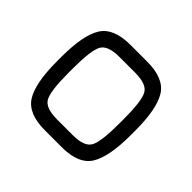

<svg xmlns="http://www.w3.org/2000/svg" viewBox="-94 -639 828 828"><g transform="rotate(-45 320.5 -225.0)"><path d="M335 0C422.2 0 485 -11.9 523.4 -35.6C561.8 -59.4 581.1 -105.5 581.1 -173.8V-276.4C581.1 -344.7 561.8 -390.8 523.4 -414.6C485 -438.3 422.2 -450.2 335 -450.2H306.6C218.8 -450.2 155.6 -438.3 117.2 -414.6C78.8 -390.8 59.6 -344.7 59.6 -276.4V-173.8C59.6 -105.5 78.8 -59.4 117.2 -35.6C155.6 -11.9 218.8 0 306.6 0ZM306.6 -70.3C233.7 -70.3 186 -76.3 163.6 -88.4C141.1 -100.4 129.9 -129.9 129.9 -176.8V-273.4C129.9 -320.3 141.1 -349.8 163.6 -361.8C186 -373.9 233.7 -379.9 306.6 -379.9H335C407.2 -379.9 454.6 -373.9 477.1 -361.8C499.5 -349.8 510.7 -320.3 510.7 -273.4V-176.8C510.7 -129.9 499.5 -100.4 477.1 -88.4C454.6 -76.3 407.2 -70.3 335 -70.3Z"/></g></svg>

Font: Jura
Style: DemiBold
Weight: 600
Version: Version 2.5.1